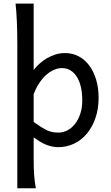

<svg xmlns="http://www.w3.org/2000/svg" viewBox="-20 -801 611 1061"><path d="M166 -127Q190.9 -109.4 209.2 -97.9Q227.5 -86.4 242.7 -79.8Q257.8 -73.2 271.7 -70.8Q285.6 -68.4 302.7 -68.4Q328.6 -68.4 352.3 -80.6Q376 -92.8 394.3 -116Q412.6 -139.2 423.6 -172.1Q434.6 -205.1 434.6 -246.6Q434.6 -287.1 427 -320.1Q419.4 -353 404.8 -376.2Q390.1 -399.4 369.4 -412.1Q348.6 -424.8 322.3 -424.8Q301.3 -424.8 279.3 -415.5Q257.3 -406.2 236.6 -388.2Q215.8 -370.1 197.8 -343Q179.7 -315.9 166 -280.8ZM166 -781.2V-414.6Q180.2 -432.6 198.7 -449.5Q217.3 -466.3 239.5 -479.2Q261.7 -492.2 286.9 -500Q312 -507.8 339.4 -507.8Q380.9 -507.8 415.3 -489.5Q449.7 -471.2 473.9 -438.2Q498 -405.3 511.5 -360.1Q524.9 -314.9 524.9 -261.2Q524.9 -198.7 507.3 -148.2Q489.7 -97.7 459.7 -62Q429.7 -26.4 389.2 -7.1Q348.6 12.2 302.7 12.2Q283.2 12.2 265.9 8.3Q248.5 4.4 232.2 -2.4Q215.8 -9.3 199.7 -19.3Q183.6 -29.3 166 -41.5V73.2Q166 102.5 166.7 126.2Q167.5 149.9 168.9 169.9Q170.4 189.9 172.9 206.8Q175.3 223.6 178.2 239.3H75.7V-551.8Q75.7 -623 73.2 -680.9Q70.8 -738.8 65.9 -781.2Z"/></svg>

Font: Andika Am
Style: Regular
Weight: 400
Designer: Victor Gaultney, Annie Olsen, Julie Remington, Don Collingsworth, Eric Hays, Becca Hirsbrunner
Foundry: SIL International
Version: Version 5.000